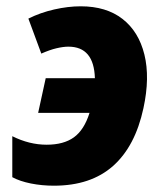

<svg xmlns="http://www.w3.org/2000/svg" viewBox="-20 -579 517 609"><path d="M151 10Q113 10 78 3Q43 -4 19 -17V-147Q73 -120 128 -120Q182 -120 214.5 -143.5Q247 -167 264 -221H101L125 -331H281Q278 -431 197 -431Q181 -431 159.5 -426Q138 -421 111 -409L70 -520Q108 -539 152 -549Q196 -559 236 -559Q317 -559 368.5 -519Q420 -479 438 -406Q456 -333 435 -236Q409 -115 338.5 -52.5Q268 10 151 10Z"/></svg>

Font: Noto Sans ExtraBold
Style: Italic
Weight: 800
Italic angle: -12°
Designer: Monotype Design Team
Foundry: Monotype Imaging Inc.
Version: Version 2.013; ttfautohint (v1.8.4.7-5d5b)